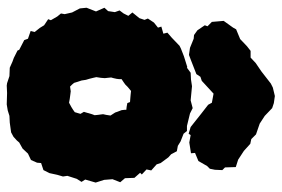

<svg xmlns="http://www.w3.org/2000/svg" viewBox="-153 -659 836 570"><g transform="rotate(90 265.0 -374.0)"><path d="M234 24 227 23 206 16 181 15 163 7 152 3 130 -8 128 -13 99 -28 95 -39 72 -47 75 -59 63 -74 55 -87 37 -99 40 -107 29 -126 20 -137 22 -148 17 -170 5 -193 3 -213 14 -241 3 -266 13 -277 16 -297 11 -311 20 -323 27 -337 17 -349 34 -370 39 -385 35 -395 47 -413 62 -425 59 -435 80 -441 77 -453 92 -466 116 -489 124 -493 147 -502 179 -512 181 -511 196 -522 216 -523 236 -526 278 -522 301 -528 317 -520 354 -511H369L377 -501L400 -492L413 -484L429 -481L438 -464L447 -456L464 -433L468 -421L486 -405L483 -391L498 -377L493 -372L508 -355L509 -327L521 -313L512 -290L514 -265L522 -240L513 -209L520 -198L511 -184L502 -156L504 -143L499 -126L494 -103L485 -85L464 -78L463 -66L455 -48L436 -39L421 -23L403 -13L397 -6L386 4L373 11L344 15L324 16L308 21L290 24L256 23ZM285 -161 298 -168 306 -173 313 -178 316 -188 318 -195 312 -205 315 -215 316 -219 319 -229 322 -237 321 -247 320 -254 319 -262 321 -271 323 -284 314 -298 312 -304 307 -317 306 -326V-331L297 -332L286 -334L283 -342L270 -343L259 -344L250 -345L238 -335L231 -328L224 -323L215 -317V-310L214 -302L212 -293L210 -286L211 -276L212 -267L211 -255L209 -242L211 -233L214 -221L217 -211L219 -198L223 -186L226 -176L231 -170L237 -164L251 -166L259 -165L274 -163ZM70 -542 55 -564 58 -572 45 -585 42 -620 62 -648 67 -657 96 -669 117 -689 131 -700H151L167 -715L192 -732L228 -760L240 -766L265 -772L286 -769L301 -764L324 -742L347 -727L379 -716L393 -702L407 -699L428 -680L454 -663L476 -656L477 -624L485 -616L484 -594L481 -579L473 -571L458 -545L434 -535L435 -523L403 -518L381 -522L377 -516L357 -522L318 -553L291 -574L285 -585L258 -590L220 -555L208 -551L200 -539L159 -523L143 -517L122 -520L95 -531L84 -532Z"/></g></svg>

Font: Winky Rough Black
Style: Regular
Weight: 900
Designer: Simon Atzbach
Foundry: typofactur
Version: Version 1.206; ttfautohint (v1.8.4.7-5d5b)